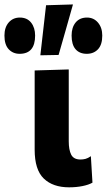

<svg xmlns="http://www.w3.org/2000/svg" viewBox="-96 -808 469 842"><path d="M207 13.5Q136 13.5 96 -25Q56 -63.5 56 -151.5V-499L205.5 -503.5V-188Q205.5 -151 216.2 -129.8Q227 -108.5 257 -108.5Q268 -108.5 278.8 -111.2Q289.5 -114 302.5 -123L309.5 -7Q293 2.5 265.8 8Q238.5 13.5 207 13.5ZM81 -565.5Q87 -620.5 93.5 -675.5Q100 -730.5 106 -785L224 -788.5Q208 -731.5 192.2 -676.2Q176.5 -621 161 -567ZM-10 -572Q-39 -572 -57.8 -592Q-76.5 -612 -76.5 -652Q-76.5 -688 -57.8 -709.5Q-39 -731 -9 -731Q23 -731 40.5 -708.8Q58 -686.5 58 -652Q58 -572 -10 -572ZM284.5 -572Q253 -572 235.5 -592Q218 -612 218 -652Q218 -688 235.8 -709.5Q253.5 -731 285.5 -731Q315 -731 333.8 -708.8Q352.5 -686.5 352.5 -652Q352.5 -612 333.8 -592Q315 -572 284.5 -572Z"/></svg>

Font: Heraclito
Style: Bold
Weight: 700
Designer: Kostas Bartsokas (font) & Cristiano Sobral (main changes)
Foundry: Kostas Bartsokas (font) & Cristiano Sobral (main changes)
Version: Version 1.00;July 8, 2020;FontCreator 13.0.0.2655 64-bit